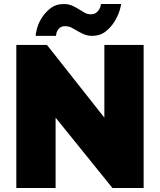

<svg xmlns="http://www.w3.org/2000/svg" viewBox="-20 -933 794 953"><path d="M256 -349V0H61V-710H213L498 -349V-710H693V0H538ZM438 -755Q415 -755 397.5 -762.5Q380 -770 365 -779Q350 -788 335.5 -795.5Q321 -803 304 -803Q287 -803 278 -796Q269 -789 264.5 -780Q260 -771 259 -763.5Q258 -756 258 -755H157Q157 -768 164.5 -794.5Q172 -821 189 -847Q206 -873 232 -893Q258 -913 296 -913Q320 -913 338 -905Q356 -897 371 -887.5Q386 -878 400 -870Q414 -862 431 -862Q447 -862 457 -869.5Q467 -877 472.5 -886.5Q478 -896 479.5 -904Q481 -912 481 -913H581Q581 -904 573 -878.5Q565 -853 548 -825.5Q531 -798 504 -776.5Q477 -755 438 -755Z"/></svg>

Font: Raleway
Style: Heavy
Weight: 900
Designer: Matt McInerney, Pablo Impallari, Rodrigo Fuenzalida
Foundry: Matt McInerney, Pablo Impallari, Rodrigo Fuenzalida
Version: Version 2.001; ttfautohint (v0.8) -G 200 -r 50